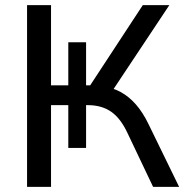

<svg xmlns="http://www.w3.org/2000/svg" viewBox="-20 -725 724 745"><path d="M85 0V-705H178V-394H245V-561H314V-394H330L534 -705H637L409 -362L374 -391Q415 -386 448 -368Q481 -350 507.5 -319.5Q534 -289 555 -246L675 0H574L476 -206Q449 -265 412 -291Q375 -317 321 -317H302L314 -326V-151H245V-317H178V0Z"/></svg>

Font: Nunito Sans 12pt Medium
Style: Regular
Weight: 500
Designer: Vernon Adams
Foundry: Vernon Adams
Version: Version 3.101;gftools[0.9.27]